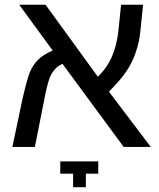

<svg xmlns="http://www.w3.org/2000/svg" viewBox="-20 -619 668 809"><path d="M202.1 -405.8 61 -599.1H171.9L392.1 -295.9Q465.8 -363.8 479 -490.2L490.2 -599.1H583L571.8 -492.2Q567.9 -443.4 551.8 -397.9Q537.1 -355 512.5 -318.4Q487.8 -281.7 439 -232.9L615.2 0H501L243.2 -350.1Q220.7 -339.4 209 -324.2Q195.8 -309.6 187 -284.2Q177.2 -255.9 166 -196.8L127 0H32.2L73.2 -194.8Q91.8 -278.3 105 -313Q119.6 -347.7 142.3 -369.1Q165 -390.6 202.1 -405.8ZM341.8 169.9H288.1V112.8H233.9V61H394V112.8H341.8Z"/></svg>

Font: Libra Sans Modern
Style: Regular
Weight: 400
Foundry: Stefan Peev, Context Ltd
Version: Version 1.000